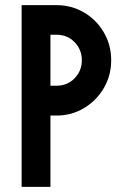

<svg xmlns="http://www.w3.org/2000/svg" viewBox="-20 -726 474 746"><path d="M64 -706H200Q258 -706 306.5 -677.5Q355 -649 383.5 -600Q412 -551 412 -492Q412 -433 383.5 -384Q355 -335 306.5 -306Q258 -277 200 -277H176V0H64ZM200 -393Q242 -393 270 -422Q298 -451 298 -492Q298 -533 270 -562Q242 -591 200 -591H176V-393Z"/></svg>

Font: Lineal Medium
Style: Regular
Weight: 600
Designer: Created by Frank Adebiaye with contributions from Anton Moglia & Ariel Martín Pérez
Created by Frank ADEBIAYE with FontF
Foundry: Velvetyne Type Foundry
Version: Version 2.000